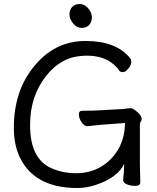

<svg xmlns="http://www.w3.org/2000/svg" viewBox="-20 -926 792 969"><path d="M443.8 -838.9Q443.8 -814.9 429.9 -800Q416 -785.2 391.8 -785.2Q367.7 -785.2 349.1 -807.6Q330.6 -830.1 330.6 -853Q330.6 -876 344.2 -890.9Q357.9 -905.8 381.8 -905.8Q405.8 -905.8 424.8 -884.3Q443.8 -862.8 443.8 -838.9ZM688 -6.8Q688 12.2 664.3 12.2Q640.6 12.2 621.1 4.6Q601.6 -2.9 601.6 -16.1V-17.1Q606.9 -69.8 606.9 -99.1Q573.7 -29.8 464.8 6.8Q417 22.9 370.6 22.9Q170.9 22.9 91.8 -109.9Q49.8 -180.2 49.8 -279.8Q49.8 -466.8 150.9 -589.8Q254.9 -719.2 411.4 -719.2Q567.9 -719.2 636.7 -631.8Q642.6 -626 642.6 -612.5Q642.6 -599.1 628.2 -580.6Q613.8 -562 600.3 -562Q586.9 -562 580.6 -570.8Q567.9 -591.8 541 -610.8Q491.7 -645 420.7 -645Q349.6 -645 299.8 -617.9Q250 -590.8 212.9 -543Q131.8 -440.9 131.8 -294.9Q131.8 -122.1 241.7 -76.2Q295.9 -51.8 364.7 -51.8Q433.6 -51.8 488.8 -84Q543.9 -116.2 577.6 -173.8Q609.9 -231 610.8 -305.2L499 -296.9Q479 -295.9 423.8 -289.1H421.9Q404.8 -289.1 391.4 -309.6Q377.9 -330.1 377.9 -348.6Q377.9 -367.2 396 -367.2H409.7Q453.6 -367.2 480 -369.1L603 -376Q610.8 -377 620.4 -378.4Q629.9 -379.9 638.9 -379.9Q647.9 -379.9 661.6 -370.1Q694.8 -345.2 694.8 -326.2Q694.8 -316.9 690.4 -312Q686 -307.1 686 -297.9V-97.2Q686 -88.9 686.5 -71Q687 -53.2 687.5 -35.2Q688 -17.1 688 -6.8Z"/></svg>

Font: LXGW WenKai GB Screen
Style: Regular
Weight: 400
Designer: LXGW / Fontworks Inc.
Foundry: LXGW / Fontworks Inc.
Version: Version 1.321;February 19, 2024;FontCreator 14.0.0.2901 64-b